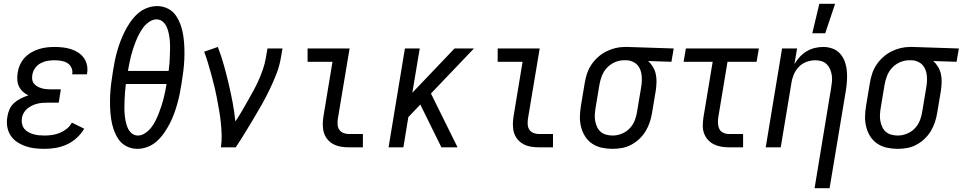

<svg xmlns="http://www.w3.org/2000/svg" viewBox="-20 -775 5064 1010"><path d="M214 8Q188 8 162 5Q136 2 112.5 -6.5Q89 -15 68.5 -29Q48 -43 35 -63.5Q22 -84 18 -110Q14 -136 19 -162Q22 -182 30.5 -201Q39 -220 55 -234Q71 -248 90 -257.5Q109 -267 129 -273Q113 -281 100 -293Q87 -305 79.5 -321Q72 -337 71 -355.5Q70 -374 73 -393Q76 -414 85 -434Q94 -454 109 -470.5Q124 -487 143.5 -498.5Q163 -510 183.5 -516.5Q204 -523 225 -525.5Q246 -528 267 -528Q289 -528 311 -525.5Q333 -523 353.5 -516.5Q374 -510 391.5 -498.5Q409 -487 421 -470.5Q433 -454 437.5 -432.5Q442 -411 438 -389L437 -384H359L360 -386Q363 -404 355.5 -419.5Q348 -435 334 -443.5Q320 -452 302.5 -455Q285 -458 267 -458Q249 -458 230.5 -455Q212 -452 194 -442.5Q176 -433 164.5 -416.5Q153 -400 150 -381Q148 -369 149.5 -357Q151 -345 158 -336Q165 -327 175 -321Q185 -315 196.5 -311.5Q208 -308 220 -306.5Q232 -305 244 -305H300L289 -235H233Q219 -235 204.5 -234Q190 -233 176 -229.5Q162 -226 148.5 -219.5Q135 -213 123.5 -203.5Q112 -194 104.5 -180.5Q97 -167 95 -153Q93 -138 96 -123.5Q99 -109 107.5 -98Q116 -87 129 -80Q142 -73 155.5 -69Q169 -65 184 -63.5Q199 -62 215 -62Q234 -62 254.5 -65Q275 -68 294.5 -76Q314 -84 331 -97.5Q348 -111 358 -130L423 -98Q407 -71 383.5 -49.5Q360 -28 331.5 -15Q303 -2 273 3Q243 8 214 8Z M703 8Q672 8 645.5 -5.5Q619 -19 603 -43Q587 -67 577.5 -95Q568 -123 564 -153Q560 -183 559 -213.5Q558 -244 559.5 -275Q561 -306 565 -337Q569 -368 574 -399Q578 -426 583.5 -453Q589 -480 596.5 -506.5Q604 -533 614 -559Q624 -585 636.5 -610Q649 -635 665.5 -659Q682 -683 703.5 -702.5Q725 -722 752 -732.5Q779 -743 806 -743Q837 -743 863.5 -729.5Q890 -716 906 -692Q922 -668 931.5 -640Q941 -612 945 -582Q949 -552 950 -521.5Q951 -491 949.5 -460Q948 -429 944 -398Q940 -367 935 -336Q931 -309 925.5 -282Q920 -255 912.5 -228.5Q905 -202 895.5 -176Q886 -150 873 -125Q860 -100 843.5 -76Q827 -52 805.5 -32.5Q784 -13 757 -2.5Q730 8 703 8ZM867 -402Q870 -422 871.5 -441.5Q873 -461 873.5 -480.5Q874 -500 874.5 -519.5Q875 -539 873.5 -558Q872 -577 868.5 -595.5Q865 -614 858 -631Q851 -648 837 -660.5Q823 -673 803 -673Q784 -673 765.5 -660.5Q747 -648 734.5 -631.5Q722 -615 712 -596Q702 -577 694.5 -558Q687 -539 680.5 -519.5Q674 -500 669 -480.5Q664 -461 660.5 -441.5Q657 -422 653 -402ZM706 -62Q725 -62 743.5 -74.5Q762 -87 775 -103.5Q788 -120 797.5 -139Q807 -158 814.5 -177Q822 -196 828.5 -215.5Q835 -235 840 -254.5Q845 -274 849 -293.5Q853 -313 856 -333H642Q640 -313 638 -293.5Q636 -274 635.5 -254.5Q635 -235 634.5 -215.5Q634 -196 635.5 -177Q637 -158 640.5 -139.5Q644 -121 651 -104Q658 -87 672 -74.5Q686 -62 706 -62Z M1142 0Q1147 -33 1146 -66Q1145 -99 1141.5 -131.5Q1138 -164 1132.5 -195.5Q1127 -227 1121 -258.5Q1115 -290 1107.5 -321Q1100 -352 1091.5 -383Q1083 -414 1074 -444Q1065 -474 1054 -503L1126 -528Q1144 -481 1157.5 -433Q1171 -385 1182.5 -336Q1194 -287 1203.5 -237Q1213 -187 1218 -136Q1236 -162 1251.5 -189Q1267 -216 1282.5 -243Q1298 -270 1313 -297.5Q1328 -325 1340.5 -353Q1353 -381 1363 -410Q1373 -439 1378 -468L1387 -520H1466L1457 -468Q1450 -427 1434 -386Q1418 -345 1399 -305.5Q1380 -266 1358.5 -227.5Q1337 -189 1314 -151Q1291 -113 1268 -75Q1245 -37 1220 0Z M1815 0Q1794 0 1773 -3.5Q1752 -7 1734 -16.5Q1716 -26 1703 -41.5Q1690 -57 1684 -76.5Q1678 -96 1678 -117.5Q1678 -139 1681 -160L1729 -450H1598V-520H1819L1757 -149Q1755 -134 1756 -119Q1757 -104 1765 -92.5Q1773 -81 1786.5 -75.5Q1800 -70 1815 -70H1889V0Z M2302 0 2191 -225 2128 -159 2102 0H2024L2110 -520H2188L2149 -287L2371 -520H2473L2247 -283L2387 0Z M2815 0Q2794 0 2773 -3.5Q2752 -7 2734 -16.5Q2716 -26 2703 -41.5Q2690 -57 2684 -76.5Q2678 -96 2678 -117.5Q2678 -139 2681 -160L2729 -450H2598V-520H2819L2757 -149Q2755 -134 2756 -119Q2757 -104 2765 -92.5Q2773 -81 2786.5 -75.5Q2800 -70 2815 -70H2889V0Z M3202 8Q3173 8 3145.5 2Q3118 -4 3095.5 -19Q3073 -34 3058.5 -56.5Q3044 -79 3037 -106Q3030 -133 3030.5 -161.5Q3031 -190 3036 -219L3056 -339Q3060 -364 3068 -388Q3076 -412 3090.5 -434Q3105 -456 3125 -474Q3145 -492 3168.5 -504Q3192 -516 3217 -522Q3242 -528 3266 -528H3281L3524 -520L3512 -450L3389 -454Q3404 -441 3414.5 -423.5Q3425 -406 3429.5 -386Q3434 -366 3433.5 -344Q3433 -322 3430 -301L3410 -181Q3406 -156 3398 -132Q3390 -108 3376.5 -85.5Q3363 -63 3343.5 -44.5Q3324 -26 3300.5 -13.5Q3277 -1 3252 3.5Q3227 8 3202 8ZM3203 -62Q3227 -62 3251.5 -72Q3276 -82 3293.5 -101Q3311 -120 3320 -144Q3329 -168 3332 -192L3352 -312Q3355 -328 3356 -344.5Q3357 -361 3355.5 -377Q3354 -393 3348.5 -407.5Q3343 -422 3333 -433Q3323 -444 3308.5 -450.5Q3294 -457 3279 -458H3262Q3238 -458 3214 -447.5Q3190 -437 3172.5 -418Q3155 -399 3146 -375.5Q3137 -352 3133 -328L3113 -208Q3110 -190 3109 -172.5Q3108 -155 3111 -138.5Q3114 -122 3121 -107Q3128 -92 3140 -81.5Q3152 -71 3169 -66.5Q3186 -62 3203 -62Z M3815 0Q3794 0 3773.5 -3.5Q3753 -7 3735 -16Q3717 -25 3704 -39.5Q3691 -54 3684 -72.5Q3677 -91 3677 -112Q3677 -133 3680 -155L3729 -450H3576L3588 -520H3972L3960 -450H3807L3758 -155Q3756 -139 3757 -123.5Q3758 -108 3764.5 -95.5Q3771 -83 3785 -76.5Q3799 -70 3815 -70H3889V0Z M4253 -600 4290 -755H4373L4321 -600ZM4265 215 4352 -312Q4355 -329 4356.5 -346Q4358 -363 4355.5 -379.5Q4353 -396 4346.5 -411Q4340 -426 4329 -437Q4318 -448 4302 -453Q4286 -458 4269 -458Q4246 -458 4222.5 -449.5Q4199 -441 4182 -423Q4165 -405 4155.5 -382.5Q4146 -360 4143 -337L4087 0H4008L4094 -520H4173L4159 -438Q4171 -458 4187 -475.5Q4203 -493 4223 -505Q4243 -517 4265.5 -522.5Q4288 -528 4310 -528Q4336 -528 4359.5 -519.5Q4383 -511 4399 -493Q4415 -475 4423.5 -452Q4432 -429 4434.5 -404Q4437 -379 4435.5 -353Q4434 -327 4430 -301L4344 215Z M4702 8Q4673 8 4645.5 2Q4618 -4 4595.5 -19Q4573 -34 4558.5 -56.5Q4544 -79 4537 -106Q4530 -133 4530.5 -161.5Q4531 -190 4536 -219L4556 -339Q4560 -364 4568 -388Q4576 -412 4590.5 -434Q4605 -456 4625 -474Q4645 -492 4668.5 -504Q4692 -516 4717 -522Q4742 -528 4766 -528H4781L5024 -520L5012 -450L4889 -454Q4904 -441 4914.5 -423.5Q4925 -406 4929.5 -386Q4934 -366 4933.5 -344Q4933 -322 4930 -301L4910 -181Q4906 -156 4898 -132Q4890 -108 4876.5 -85.5Q4863 -63 4843.5 -44.5Q4824 -26 4800.5 -13.5Q4777 -1 4752 3.5Q4727 8 4702 8ZM4703 -62Q4727 -62 4751.5 -72Q4776 -82 4793.5 -101Q4811 -120 4820 -144Q4829 -168 4832 -192L4852 -312Q4855 -328 4856 -344.5Q4857 -361 4855.5 -377Q4854 -393 4848.5 -407.5Q4843 -422 4833 -433Q4823 -444 4808.5 -450.5Q4794 -457 4779 -458H4762Q4738 -458 4714 -447.5Q4690 -437 4672.5 -418Q4655 -399 4646 -375.5Q4637 -352 4633 -328L4613 -208Q4610 -190 4609 -172.5Q4608 -155 4611 -138.5Q4614 -122 4621 -107Q4628 -92 4640 -81.5Q4652 -71 4669 -66.5Q4686 -62 4703 -62Z"/></svg>

Font: Iosevka Algr
Style: Italic
Weight: 400
Italic angle: -9°
Monospace: yes
Designer: Belleve Invis
Foundry: Belleve Invis
Version: Version 26.0.2; ttfautohint (v1.8.3)